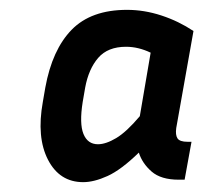

<svg xmlns="http://www.w3.org/2000/svg" viewBox="-20 -705 413 390"><path d="M343 -340Q307 -340 288 -356.5Q269 -373 262 -395Q226 -360 198.5 -347.5Q171 -335 149 -335Q101 -335 77.5 -380.5Q54 -426 67 -498L72 -527Q86 -604 125.5 -644.5Q165 -685 238 -685Q273 -685 308 -673.5Q343 -662 373 -642L338 -445Q336 -431 340.5 -424Q345 -417 361 -417H369L355 -340ZM148 -498Q141 -454 149.5 -433Q158 -412 179 -412Q195 -412 216 -424.5Q237 -437 264 -469L286 -598Q261 -610 236 -610Q199 -610 179.5 -587.5Q160 -565 153 -527Z"/></svg>

Font: Inria Sans
Style: Bold Italic
Weight: 700
Italic angle: -10°
Designer: Black Foundry Team
Foundry: Black Foundry
Version: Version 1.2; ttfautohint (v1.8.3)